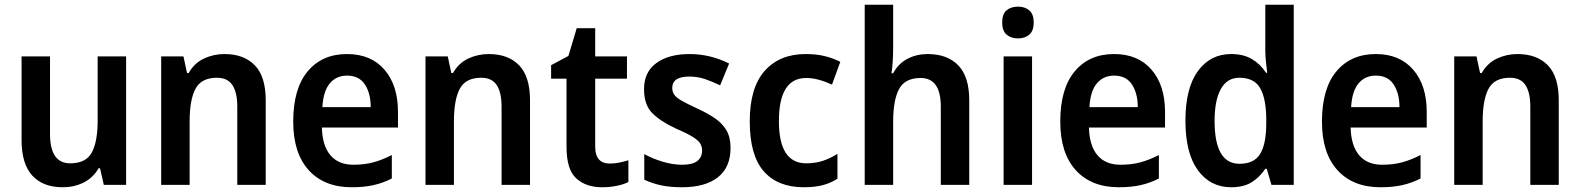

<svg xmlns="http://www.w3.org/2000/svg" viewBox="-20 -780 6667 810"><path d="M512 -542V0H418L402 -70H396Q372 -29 332 -9.5Q292 10 245 10Q161 10 116 -39.5Q71 -89 71 -189V-542H191V-215Q191 -91 276 -91Q343 -91 367.5 -137Q392 -183 392 -271V-542Z M927 -552Q1009 -552 1055 -504.5Q1101 -457 1101 -357V0H981V-330Q981 -390 960.5 -421Q940 -452 895 -452Q830 -452 805 -406Q780 -360 780 -267V0H660V-542H754L769 -472H776Q800 -514 840.5 -533Q881 -552 927 -552Z M1444 -552Q1545 -552 1602 -486Q1659 -420 1659 -308V-242H1338Q1340 -165 1374 -125Q1408 -85 1471 -85Q1517 -85 1554.5 -95Q1592 -105 1633 -126V-27Q1596 -8 1556 1Q1516 10 1464 10Q1348 10 1282.5 -62Q1217 -134 1217 -267Q1217 -406 1278 -479Q1339 -552 1444 -552ZM1444 -461Q1399 -461 1371.5 -428.5Q1344 -396 1340 -328H1544Q1544 -386 1519.5 -423.5Q1495 -461 1444 -461Z M2042 -552Q2124 -552 2170 -504.5Q2216 -457 2216 -357V0H2096V-330Q2096 -390 2075.5 -421Q2055 -452 2010 -452Q1945 -452 1920 -406Q1895 -360 1895 -267V0H1775V-542H1869L1884 -472H1891Q1915 -514 1955.5 -533Q1996 -552 2042 -552Z M2553 -90Q2573 -90 2592.5 -94Q2612 -98 2631 -104V-12Q2611 -2 2581.5 4Q2552 10 2520 10Q2452 10 2411 -27.5Q2370 -65 2370 -160V-448H2305V-505L2378 -544L2413 -661H2491V-542H2625V-448H2491V-161Q2491 -90 2553 -90Z M3062 -156Q3062 -74 3008.5 -32Q2955 10 2857 10Q2807 10 2769.5 2Q2732 -6 2698 -22V-130Q2732 -111 2775 -98Q2818 -85 2858 -85Q2902 -85 2922 -101Q2942 -117 2942 -145Q2942 -160 2935 -173Q2928 -186 2905 -201Q2882 -216 2835 -236Q2766 -268 2731.5 -303Q2697 -338 2697 -404Q2697 -476 2749 -514Q2801 -552 2889 -552Q2976 -552 3056 -512L3018 -420Q2985 -436 2954 -446.5Q2923 -457 2888 -457Q2816 -457 2816 -409Q2816 -393 2824.5 -380.5Q2833 -368 2856 -355Q2879 -342 2922 -322Q2964 -303 2995.5 -281.5Q3027 -260 3044.5 -230.5Q3062 -201 3062 -156Z M3371 10Q3261 10 3202 -57.5Q3143 -125 3143 -268Q3143 -410 3206 -481Q3269 -552 3379 -552Q3426 -552 3462.5 -542.5Q3499 -533 3525 -519L3490 -423Q3462 -436 3434.5 -443.5Q3407 -451 3381 -451Q3266 -451 3266 -269Q3266 -91 3381 -91Q3420 -91 3451.5 -101.5Q3483 -112 3513 -131V-26Q3483 -7 3449.5 1.5Q3416 10 3371 10Z M3748 -577Q3748 -548 3746 -518.5Q3744 -489 3741 -471H3748Q3770 -512 3808.5 -532Q3847 -552 3893 -552Q3977 -552 4023 -504Q4069 -456 4069 -357V0H3949V-330Q3949 -451 3864 -451Q3798 -451 3773 -404.5Q3748 -358 3748 -266V0H3628V-760H3748Z M4275 -752Q4304 -752 4322.5 -736Q4341 -720 4341 -685Q4341 -650 4322.5 -634Q4304 -618 4275 -618Q4245 -618 4226.5 -634Q4208 -650 4208 -685Q4208 -721 4226.5 -736.5Q4245 -752 4275 -752ZM4334 -542V0H4214V-542Z M4680 -552Q4781 -552 4838 -486Q4895 -420 4895 -308V-242H4574Q4576 -165 4610 -125Q4644 -85 4707 -85Q4753 -85 4790.5 -95Q4828 -105 4869 -126V-27Q4832 -8 4792 1Q4752 10 4700 10Q4584 10 4518.5 -62Q4453 -134 4453 -267Q4453 -406 4514 -479Q4575 -552 4680 -552ZM4680 -461Q4635 -461 4607.5 -428.5Q4580 -396 4576 -328H4780Q4780 -386 4755.5 -423.5Q4731 -461 4680 -461Z M5174 10Q5086 10 5033.5 -62Q4981 -134 4981 -271Q4981 -408 5033.5 -480Q5086 -552 5174 -552Q5226 -552 5262 -530.5Q5298 -509 5321 -473H5326Q5324 -492 5321 -517.5Q5318 -543 5318 -566V-760H5438V0H5344L5324 -68H5318Q5295 -33 5261 -11.5Q5227 10 5174 10ZM5209 -89Q5270 -89 5295.5 -129.5Q5321 -170 5322 -253V-274Q5322 -362 5297 -407Q5272 -452 5208 -452Q5157 -452 5130.5 -404.5Q5104 -357 5104 -270Q5104 -89 5209 -89Z M5784 -552Q5885 -552 5942 -486Q5999 -420 5999 -308V-242H5678Q5680 -165 5714 -125Q5748 -85 5811 -85Q5857 -85 5894.5 -95Q5932 -105 5973 -126V-27Q5936 -8 5896 1Q5856 10 5804 10Q5688 10 5622.5 -62Q5557 -134 5557 -267Q5557 -406 5618 -479Q5679 -552 5784 -552ZM5784 -461Q5739 -461 5711.5 -428.5Q5684 -396 5680 -328H5884Q5884 -386 5859.5 -423.5Q5835 -461 5784 -461Z M6382 -552Q6464 -552 6510 -504.5Q6556 -457 6556 -357V0H6436V-330Q6436 -390 6415.5 -421Q6395 -452 6350 -452Q6285 -452 6260 -406Q6235 -360 6235 -267V0H6115V-542H6209L6224 -472H6231Q6255 -514 6295.5 -533Q6336 -552 6382 -552Z"/></svg>

Font: Noto Sans Gujarati SemiCondensed SemiBold
Style: Regular
Weight: 600
Width: 4
Designer: Jelle Bosma - Monotype Design Team, Universal Thirst
Foundry: Monotype Imaging Inc.
Version: Version 2.106; ttfautohint (v1.8.4.7-5d5b)